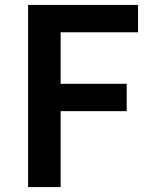

<svg xmlns="http://www.w3.org/2000/svg" viewBox="-20 -759 616 779"><path d="M94 -739H540V-628H226V-419H494V-308H226V0H94Z"/></svg>

Font: Merged Yaku Han JP SemiBold
Style: Regular
Weight: 600
Designer: Ryoko NISHIZUKA 西塚涼子 (kana, bopomofo & ideographs); Paul D. Hunt (Latin, Greek & Cyrillic); Sandoll Communications 산돌커뮤니
Foundry: Adobe
Version: Version 2.004